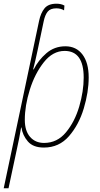

<svg xmlns="http://www.w3.org/2000/svg" viewBox="-49 -787 540 1037"><path d="M-29 230H-3L41 24Q56 -43 65 -98H67Q73 -56 101.5 -23Q130 10 188 10Q270 10 323.5 -51.5Q377 -113 403.5 -201.5Q430 -290 430 -369Q430 -448 396.5 -492.5Q363 -537 304 -537Q245 -537 201.5 -499.5Q158 -462 133 -412H130Q136 -436 142.5 -463Q149 -490 154 -515L187 -672Q194 -706 208.5 -724Q223 -742 255 -742Q280 -742 297 -731L299 -757Q281 -767 256 -767Q212 -767 191.5 -742Q171 -717 162 -674ZM189 -15Q142 -15 113.5 -47.5Q85 -80 85 -140Q85 -216 112 -302.5Q139 -389 187.5 -450.5Q236 -512 300 -512Q403 -512 403 -368Q403 -294 379 -212Q355 -130 307.5 -72.5Q260 -15 189 -15Z"/></svg>

Font: Noto Sans UI SemiCondensed Thin
Style: Italic
Weight: 250
Width: 4
Italic angle: -12°
Designer: Monotype Design Team
Foundry: Monotype Imaging Inc.
Version: Version 1.901